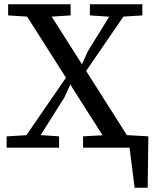

<svg xmlns="http://www.w3.org/2000/svg" viewBox="-20 -690 713 897"><path d="M534 0V-61L673 -53L670 187H609L580 -41L637 0ZM11 0V-53L132 -60H152L256 -53V0ZM63 0 304 -350 346 -314H317L281 -235L133 0ZM368 0V-53L495 -60H534L662 -53V0ZM367 -336 326 -379H358L390 -450L526 -670H596ZM496 0 70 -670H185L610 0ZM18 -618V-670H310V-618L183 -610H144ZM400 -618V-670H645V-618L534 -611H506Z"/></svg>

Font: Source Serif 4
Style: Regular
Weight: 400
Designer: Frank Grießhammer
Foundry: Adobe Systems Incorporated
Version: Version 4.004;hotconv 1.0.116;makeotfexe 2.5.65601